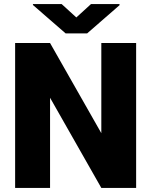

<svg xmlns="http://www.w3.org/2000/svg" viewBox="-20 -922 742 942"><path d="M647.9 -710.9V0H477.1L225.6 -442.4V0H54.2V-710.9H225.6L477.1 -268.6V-710.9ZM282.7 -901.9 354.5 -836.4 426.3 -901.9H566.4V-896.5L407.7 -758.3H301.8L141.6 -897.5V-901.9Z"/></svg>

Font: Vazirmatn RD UI Black
Style: Regular
Weight: 900
Designer: Saber Rastikerdar
Foundry: Saber Rastikerdar
Version: Version 33.003